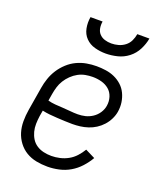

<svg xmlns="http://www.w3.org/2000/svg" viewBox="-138 -829 777 925"><g transform="rotate(20 250.0 -366.0)"><path d="M216 8Q186 8 158 2.5Q130 -3 106.5 -17Q83 -31 66 -53.5Q49 -76 41 -102.5Q33 -129 33 -158.5Q33 -188 38 -218L58 -338Q62 -363 70.5 -388Q79 -413 93.5 -435.5Q108 -458 128.5 -477Q149 -496 173.5 -507.5Q198 -519 223.5 -523.5Q249 -528 274 -528Q298 -528 322 -524.5Q346 -521 367 -511.5Q388 -502 405 -486.5Q422 -471 432 -450Q442 -429 445.5 -405.5Q449 -382 445 -357Q442 -338 432.5 -318.5Q423 -299 408.5 -283Q394 -267 376 -255.5Q358 -244 338 -237.5Q318 -231 298 -228.5Q278 -226 258 -226Q238 -226 218.5 -227Q199 -228 179.5 -229Q160 -230 140.5 -232Q121 -234 103 -238L98 -209Q95 -188 94.5 -167.5Q94 -147 99 -128Q104 -109 114 -93Q124 -77 140 -66.5Q156 -56 175.5 -51.5Q195 -47 216 -47Q237 -47 259 -52Q281 -57 301 -68Q321 -79 336.5 -96Q352 -113 364 -133L414 -108Q399 -82 378 -59Q357 -36 330.5 -20.5Q304 -5 274 1.5Q244 8 216 8ZM267 -279Q286 -279 305 -283.5Q324 -288 341.5 -299.5Q359 -311 370.5 -328.5Q382 -346 385 -365Q389 -389 382 -411Q375 -433 358.5 -447Q342 -461 320 -467Q298 -473 274 -473Q256 -473 237 -469.5Q218 -466 200.5 -456.5Q183 -447 168 -432.5Q153 -418 142.5 -401Q132 -384 126.5 -365.5Q121 -347 118 -329L112 -293Q130 -288 149.5 -286.5Q169 -285 189 -284Q209 -283 228 -281Q247 -279 267 -279ZM293 -600Q264 -600 236.5 -607.5Q209 -615 190 -634.5Q171 -654 165.5 -682.5Q160 -711 165 -740H227Q224 -722 227 -705Q230 -688 241 -676.5Q252 -665 268 -660Q284 -655 302 -655Q320 -655 338 -660Q356 -665 371 -676.5Q386 -688 394 -705Q402 -722 405 -740H467Q462 -711 447.5 -682.5Q433 -654 408 -634.5Q383 -615 352.5 -607.5Q322 -600 293 -600Z"/></g></svg>

Font: Iosevka SS18 Light
Style: Italic
Weight: 300
Italic angle: -9°
Monospace: yes
Designer: Belleve Invis
Foundry: Belleve Invis
Version: Version 25.1.1; ttfautohint (v1.8.4)